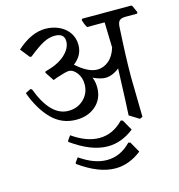

<svg xmlns="http://www.w3.org/2000/svg" viewBox="-120 -682 980 1049"><g transform="rotate(-15 370.0 -157.5)"><path d="M737 -525H672Q647 -525 636.5 -515Q626 -505 625 -478Q615 -306 615 -198L619 27L603 34L548 0Q554 -121 553 -107L559 -263Q541 -248 520 -239.5Q499 -231 481 -231Q452 -231 411 -250Q422 -224 422 -193Q422 -129 378.5 -90Q335 -51 267 -51Q187 -51 130.5 -107Q74 -163 38 -260L39 -264L67 -278L75 -274Q137 -109 238 -109Q290 -109 325 -143Q360 -177 360 -227Q360 -265 339.5 -292Q319 -319 294 -319Q278 -319 221 -300Q214 -296 202 -293L169 -343L172 -350Q245 -368 284.5 -404Q324 -440 324 -480Q324 -525 270 -525Q238 -525 205.5 -508Q173 -491 119 -448H110L68 -501Q150 -575 230 -575Q270 -575 305 -559.5Q340 -544 361.5 -514Q383 -484 383 -443Q383 -384 331 -345Q397 -286 449 -286Q484 -286 513.5 -310.5Q543 -335 557 -382L553 -525H454Q443 -542 435 -569L440 -576H718L723 -571L740 -533ZM211 22Q291 78 363 78Q440 78 499 16L510 19L544 79Q474 134 396 134Q303 134 193 55L192 49ZM220 149Q300 205 372 205Q449 205 508 143L519 146L553 206Q483 261 405 261Q312 261 202 182L201 176Z"/></g></svg>

Font: Sahitya
Style: Regular
Weight: 400
Designer: Juan Pablo del Peral
Foundry: Juan Pablo del Peral (http://www.huertatipografica.com)
Version: Version 1.001;PS 001.000;hotconv 1.0.70;makeotf.lib2.5.58329